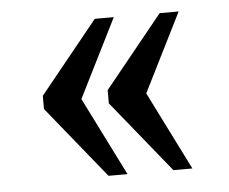

<svg xmlns="http://www.w3.org/2000/svg" viewBox="-37 -502 552 463"><g transform="rotate(-5 238.5 -270.0)"><path d="M365 -80 224 -254V-286L365 -460H411L316 -270L411 -80ZM208 -80 67 -254V-286L208 -460H254L159 -270L254 -80Z"/></g></svg>

Font: Noto Serif Tamil SemiCondensed
Style: Italic
Weight: 400
Width: 4
Italic angle: -12°
Designer: Indian Type Foundry, Tom Grace, and the Monotype Design Team
Foundry: Monotype Imaging Inc.
Version: Version 2.003; ttfautohint (v1.8.4.7-5d5b)